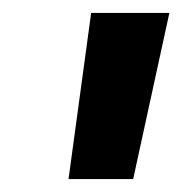

<svg xmlns="http://www.w3.org/2000/svg" viewBox="-20 -730 282 297"><path d="M121 -710H242L186 -453H86Z"/></svg>

Font: Sarabun SemiBold
Style: Italic
Weight: 600
Italic angle: -10°
Designer: Suppakit Chalermlarp | Katatrad Co.,Ltd.
Foundry: Cadson Demak Co.,Ltd.
Version: Version 1.000; ttfautohint (v1.6)